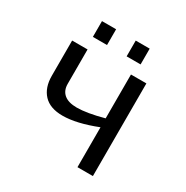

<svg xmlns="http://www.w3.org/2000/svg" viewBox="-158 -816 917 948"><g transform="rotate(30 300.0 -342.5)"><path d="M163.1 -528.3V-332Q163.1 -293.9 187.7 -273.4Q212.4 -252.9 259.8 -252.9Q316.9 -252.9 410.6 -278.3V-528.3H498.5V0H410.6V-227.5Q297.9 -183.1 218.8 -183.1Q147.5 -183.1 111.3 -221.7Q75.2 -260.3 75.2 -327.6V-528.3ZM347.2 -595.2V-685.1H426.8V-595.2ZM154.8 -595.2V-685.1H235.4V-595.2Z"/></g></svg>

Font: Cousine
Style: Regular
Weight: 400
Monospace: yes
Designer: Steve Matteson
Foundry: Monotype Imaging Inc.
Version: Version 1.21